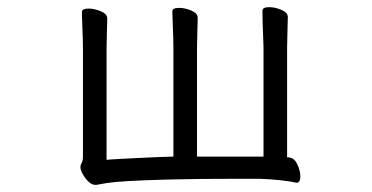

<svg xmlns="http://www.w3.org/2000/svg" viewBox="-20 -502 1040 537"><path d="M808 9Q792 5 763.5 2Q735 -1 705 -2H656Q531 -2 454.5 0Q378 2 337.5 4.5Q297 7 278.5 10Q260 13 250 15H246Q237 15 227.5 6Q218 -3 211.5 -15Q205 -27 205 -34Q205 -41 208.5 -46.5Q212 -52 212 -64V-366Q212 -376 211.5 -395.5Q211 -415 210 -436Q209 -457 209 -468Q209 -478 228 -478Q244 -478 262 -470.5Q280 -463 280 -450Q280 -438 279 -411Q278 -384 278 -366V-55Q286 -56 315.5 -57.5Q345 -59 385 -61Q425 -63 465 -64V-368Q465 -378 464.5 -397.5Q464 -417 463 -438Q462 -459 462 -470Q462 -480 481 -480Q497 -480 515 -472.5Q533 -465 533 -452Q533 -440 532 -413Q531 -386 531 -368V-64H717V-370Q717 -380 716 -399.5Q715 -419 714.5 -440Q714 -461 714 -472Q714 -482 733 -482Q749 -482 767 -474.5Q785 -467 785 -454Q785 -442 784 -415Q783 -388 783 -370V-62Q790 -62 792 -61Q805 -58 812.5 -40.5Q820 -23 820 -9Q820 9 810 9Z"/></svg>

Font: Moon Stars Kai T
Style: Regular
Weight: 400
Designer: GuiWonder
Version: Version 1.101